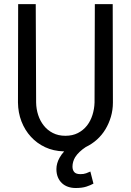

<svg xmlns="http://www.w3.org/2000/svg" viewBox="-20 -731 640 939"><path d="M531.2 -710.9H443.8L442.4 -229.5Q441.4 -197.8 432.1 -168.5Q422.9 -139.2 405.3 -116.7Q387.2 -93.8 360.8 -80.3Q334.5 -66.9 299.8 -66.9Q265.1 -66.9 238.5 -80.6Q211.9 -94.2 194.3 -116.7Q176.3 -139.2 166.7 -168.5Q157.2 -197.8 156.7 -229.5L154.8 -710.9H68.8L67.9 -229.5Q68.4 -180.2 85 -137.2Q101.6 -94.2 131.3 -62Q160.2 -30.3 200.7 -11.2Q241.2 7.8 291.5 9.3Q292 9.3 292.7 9.3Q293.5 9.3 293.9 9.3Q287.1 17.1 281.2 24.9Q275.4 32.7 271 41Q263.7 54.2 259.8 68.1Q255.9 82 255.9 95.7Q255.9 118.7 263.2 136Q270.5 153.3 283.2 165Q295.9 176.8 313 182.6Q330.1 188.5 350.1 188.5Q381.8 188.5 402.6 181.6Q423.3 174.8 437 167L421.9 107.9Q414.1 111.8 401.1 116.5Q388.2 121.1 372.6 120.6Q352.1 120.6 343.3 110.6Q334.5 100.6 334.5 84Q334.5 71.8 337.9 60.1Q341.3 48.3 347.7 37.6Q356.4 23.9 369.6 11.5Q382.8 -1 399.9 -12.2Q429.7 -26.4 454.1 -48.3Q478.5 -70.3 495.6 -98.6Q512.7 -127 522.5 -160.2Q532.2 -193.4 532.2 -229.5Z"/></svg>

Font: RobotoMono Nerd Font
Style: Regular
Weight: 400
Monospace: yes
Designer: Google
Version: Version 3.000;Nerd Fonts 3.2.1